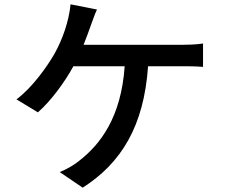

<svg xmlns="http://www.w3.org/2000/svg" viewBox="-20 -821 1040 887"><path d="M366 -614C379 -646 390 -677 399 -702C407 -723 417 -754 428 -777L306 -801C298 -722 270 -642 232 -573C197 -512 127 -414 56 -362L155 -302C213 -352 279 -441 319 -515H556C540 -281 445 -154 343 -76C320 -57 287 -39 256 -26L362 46C539 -67 645 -237 664 -515H820C843 -515 883 -515 918 -512V-620C887 -615 845 -614 820 -614Z"/></svg>

Font: Spoqa Han Sans Neo Medium
Style: Regular
Weight: 500
Designer: [Spoqa Han Sans Neo] Dong-huui Kim  Younghwa Kang  Yujin Lee  [Noto Sans] Ryoko NISHIZUKA  (kana & ideographs); Paul D. 
Foundry: Spoqa (http://www.spoqa-han-sans.com)
Version: Version 1.000